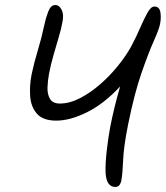

<svg xmlns="http://www.w3.org/2000/svg" viewBox="-20 -732 660 764"><path d="M439 12Q403 12 400 -46Q399 -83 405 -135Q411 -187 419 -229Q434 -305 458 -388Q394 -319 326.5 -285.5Q259 -252 204 -252Q151 -252 127 -279.5Q103 -307 100 -349.5Q97 -392 106 -437Q116 -484 131 -533.5Q146 -583 156 -631Q162 -660 172 -686Q182 -712 200 -712Q216 -712 225.5 -692.5Q235 -673 228 -642Q224 -619 214 -585Q204 -551 193 -513Q182 -475 175 -438Q170 -411 169 -384Q168 -357 179 -338.5Q190 -320 218 -320Q257 -320 298.5 -341.5Q340 -363 379 -397Q418 -431 450.5 -471.5Q483 -512 503 -549Q523 -587 538.5 -623Q554 -659 567.5 -682.5Q581 -706 594 -706Q614 -706 618 -684.5Q622 -663 617 -637Q613 -616 592 -569Q571 -522 543 -441.5Q515 -361 490 -238Q472 -148 470 -95Q468 -42 463 -15Q458 12 439 12Z"/></svg>

Font: Shantell Sans Normal
Style: Italic
Weight: 300
Italic angle: -11.31°
Designer: Stephen Nixon, Anya Danilova, Shantell Martin
Foundry: Arrow Type
Version: Version 1.008;[a672d596b]